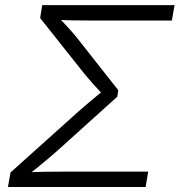

<svg xmlns="http://www.w3.org/2000/svg" viewBox="-20 -748 718 768"><path d="M11.7 0 22 -58.1 292.5 -300.8Q308.6 -314.9 323.7 -327.9Q338.9 -340.8 352.8 -352.5Q366.7 -364.3 379.4 -374.5Q392.1 -384.8 402.3 -393.6L397.5 -362.8Q388.7 -373 375.2 -387.5Q361.8 -401.9 346.9 -418.5Q332 -435.1 317.4 -453.1L140.6 -675.8L148.9 -727.5H678.2L667.5 -666H333Q297.9 -666 268.3 -666.5Q238.8 -667 212.4 -668.5L210.9 -681.2Q220.7 -671.9 233.2 -658.7Q245.6 -645.5 261 -628.4Q276.4 -611.3 293 -590.3L453.1 -387.2L449.2 -361.3L220.2 -154.8Q194.8 -131.8 171.1 -112.1Q147.5 -92.3 127 -75.7Q106.4 -59.1 88.9 -45.4L94.7 -59.1Q125.5 -60.5 158.9 -61Q192.4 -61.5 232.9 -61.5H572.8L562.5 0Z"/></svg>

Font: Inter 16pt Light
Style: Italic
Weight: 300
Italic angle: -9.3988°
Version: Version 4.001;git-66647c0bb